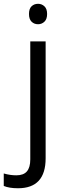

<svg xmlns="http://www.w3.org/2000/svg" viewBox="-74 -754 347 1014"><path d="M21 240.2Q-25.4 240.2 -54.2 228V162.1Q-20.5 171.9 12.2 171.9Q50.3 171.9 68.1 151.1Q85.9 130.4 85.9 87.9V-535.2H167V82Q167 240.2 21 240.2ZM79.1 -680.2Q79.1 -708 92.8 -720.9Q106.4 -733.9 127 -733.9Q146.5 -733.9 160.6 -720.7Q174.8 -707.5 174.8 -680.2Q174.8 -652.8 160.6 -639.4Q146.5 -626 127 -626Q106.4 -626 92.8 -639.4Q79.1 -652.8 79.1 -680.2Z"/></svg>

Font: CAA NEO Sans
Style: Regular
Weight: 400
Version: Version 1.10